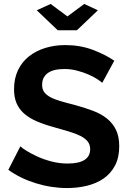

<svg xmlns="http://www.w3.org/2000/svg" viewBox="-20 -943 653 971"><path d="M236 -923 321 -860 406 -923 475 -891 369 -790H272L166 -891ZM497 -524Q490 -531 471.5 -543Q453 -555 426.5 -566.5Q400 -578 369 -586Q338 -594 306 -594Q249 -594 221 -573Q193 -552 193 -514Q193 -492 203.5 -477.5Q214 -463 234 -452Q254 -441 284.5 -432Q315 -423 355 -413Q407 -399 449.5 -383Q492 -367 521.5 -343Q551 -319 567 -285.5Q583 -252 583 -203Q583 -146 561.5 -105.5Q540 -65 503.5 -40Q467 -15 419.5 -3.5Q372 8 320 8Q240 8 162 -16Q84 -40 22 -84L83 -203Q92 -194 115.5 -179.5Q139 -165 171 -150.5Q203 -136 242 -126Q281 -116 322 -116Q436 -116 436 -189Q436 -212 423 -228Q410 -244 386 -256Q362 -268 328 -278Q294 -288 252 -300Q201 -314 163.5 -330.5Q126 -347 101 -369.5Q76 -392 63.5 -421.5Q51 -451 51 -492Q51 -546 71 -588Q91 -630 126.5 -658Q162 -686 209 -700.5Q256 -715 310 -715Q385 -715 448 -691.5Q511 -668 558 -636Z"/></svg>

Font: PTCRaleway
Style: Bold
Weight: 700
Designer: Matt McInerney, Pablo Impallari, Rodrigo Fuenzalida
Foundry: Matt McInerney, Pablo Impallari, Rodrigo Fuenzalida
Version: Version 3.000g; ttfautohint (v1.5) -l 8 -r 28 -G 28 -x 14 -D